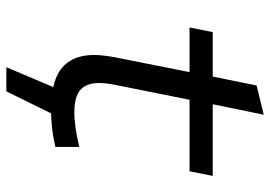

<svg xmlns="http://www.w3.org/2000/svg" viewBox="-140 -546 831 590"><g transform="rotate(90 275.0 -251.5)"><path d="M432.1 -6.8Q401.4 0.5 371.3 3.7Q341.3 6.8 317.9 6.8Q268.1 6.8 232.7 -4.2Q197.3 -15.1 176.8 -39.1Q156.2 -63 151.1 -100.8Q146 -138.7 157.2 -192.9L202.1 -418.9H64.9L79.1 -490.2H215.8L243.2 -625L333 -647L300.8 -490.2H521L506.8 -418.9H287.1L241.2 -189.9Q234.4 -156.2 235.8 -132.6Q237.3 -108.9 247.6 -93.8Q257.8 -78.6 277.3 -71.8Q296.9 -64.9 327.1 -64.9Q345.2 -64.9 372.6 -68.6Q399.9 -72.3 432.1 -80.1ZM332 0 261.2 144H187L248 0Z"/></g></svg>

Font: Code New Roman
Style: Italic
Weight: 400
Italic angle: -11°
Monospace: yes
Designer: Sam Radian
Foundry: Code New Roman
Version: Version 1.508 October 19, 2014